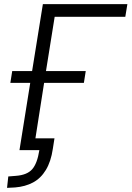

<svg xmlns="http://www.w3.org/2000/svg" viewBox="-20 -725 635 927"><path d="M14 182 20 127 57 124Q111 120 135.5 92Q160 64 170 0H74L126 -325H30L39 -382H135L187 -705H595L585 -644H244L202 -382H394L385 -325H193L151 -57H243L235 -6Q226 55 201.5 95.5Q177 136 139.5 156Q102 176 53 180Z"/></svg>

Font: Nunito Sans 7pt SemiCondensed Light
Style: Italic
Weight: 300
Width: 4
Italic angle: -9°
Designer: Vernon Adams
Foundry: Vernon Adams
Version: Version 3.101;gftools[0.9.27]